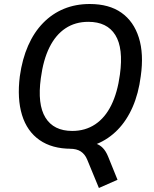

<svg xmlns="http://www.w3.org/2000/svg" viewBox="-20 -734 768 959"><path d="M474 205 415 62Q404 36 383.5 22.5Q363 9 329 9L411 -23Q440 -23 459.5 -16.5Q479 -10 494 5.5Q509 21 520 48L567 164ZM335 9Q240 9 177.5 -34.5Q115 -78 90 -159.5Q65 -241 79 -353Q91 -439 120.5 -506Q150 -573 195.5 -619.5Q241 -666 299.5 -690Q358 -714 428 -714Q525 -714 586.5 -670.5Q648 -627 673.5 -546Q699 -465 683 -353Q672 -267 642.5 -199.5Q613 -132 567.5 -85.5Q522 -39 463.5 -15Q405 9 335 9ZM341 -80Q406 -80 455.5 -113Q505 -146 536 -209Q567 -272 579 -362Q597 -493 556 -559Q515 -625 421 -625Q356 -625 307 -592.5Q258 -560 227 -497.5Q196 -435 184 -344Q166 -213 207 -146.5Q248 -80 341 -80Z"/></svg>

Font: Nunito Sans 10pt SemiCondensed SemiBold
Style: Italic
Weight: 600
Width: 4
Italic angle: -9°
Designer: Vernon Adams
Foundry: Vernon Adams
Version: Version 3.101;gftools[0.9.27]